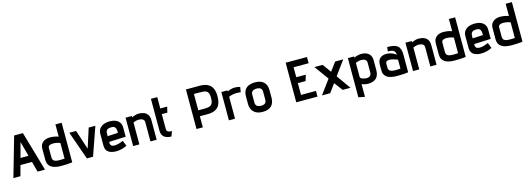

<svg xmlns="http://www.w3.org/2000/svg" viewBox="12 -1883 9048 3280"><g transform="rotate(-15 4536.0 -243.0)"><path d="M583 0 380 -700H225L24 0H149L198 -184H403L452 0ZM231 -301 301 -564 372 -301Z M1065 0V-700H955V-484Q915 -498 879 -504Q843 -510 800 -510Q769 -510 739 -501Q709 -492 684.5 -473.5Q660 -455 645.5 -427Q631 -399 631 -360V-157Q631 -111 648 -79Q665 -47 696 -27.5Q727 -8 769.5 1.5Q812 11 862 11Q882 11 903 10.5Q924 10 945 9.5Q966 9 987 7.5Q1008 6 1027.5 4Q1047 2 1065 0ZM955 -372V-95Q955 -95 949 -94.5Q943 -94 933.5 -94Q924 -94 912.5 -93.5Q901 -93 891 -92.5Q881 -92 874 -92Q833 -92 807.5 -97.5Q782 -103 768 -113.5Q754 -124 748.5 -139.5Q743 -155 743 -175V-341Q743 -357 750.5 -367.5Q758 -378 770 -384.5Q782 -391 797.5 -393.5Q813 -396 829 -396Q875 -396 909 -386.5Q943 -377 955 -372Z M1147 -501 1324 0H1433L1608 -501H1490L1380 -157L1267 -501Z M1765 -149V-174L2060 -187V-346Q2060 -402 2035 -438.5Q2010 -475 1965.5 -493Q1921 -511 1862 -511Q1803 -511 1756 -492.5Q1709 -474 1681.5 -437Q1654 -400 1654 -343V-133Q1654 -95 1667.5 -67Q1681 -39 1706 -21.5Q1731 -4 1765.5 4.5Q1800 13 1840 13Q1893 13 1943 0Q1993 -13 2032 -35L1994 -131Q1954 -113 1913.5 -102Q1873 -91 1838 -91Q1820 -91 1806 -95Q1792 -99 1783.5 -106.5Q1775 -114 1770 -124.5Q1765 -135 1765 -149ZM1948 -316V-284L1765 -275V-317Q1765 -345 1772.5 -364Q1780 -383 1800.5 -394Q1821 -405 1861 -406Q1898 -408 1916.5 -394.5Q1935 -381 1941.5 -360Q1948 -339 1948 -316Z M2448 -343V1H2558V-346Q2558 -385 2548 -413Q2538 -441 2520.5 -459.5Q2503 -478 2480 -489Q2457 -500 2431 -505Q2405 -510 2378 -510Q2351 -510 2326.5 -504Q2302 -498 2282.5 -490.5Q2263 -483 2252 -478V-501H2142V1H2252V-386Q2273 -395 2290 -400.5Q2307 -406 2322.5 -408Q2338 -410 2353 -410Q2373 -410 2390.5 -405.5Q2408 -401 2421 -392.5Q2434 -384 2441 -371.5Q2448 -359 2448 -343Z M2756 -136V-399H2854L2878 -500H2756V-700H2644V-135Q2644 -65 2686.5 -27Q2729 11 2816 13L2849 -75Q2821 -75 2800 -80Q2779 -85 2767.5 -98.5Q2756 -112 2756 -136Z M3519 -700H3263V0H3375V-196H3517Q3563 -196 3605 -206.5Q3647 -217 3681 -244Q3715 -271 3734.5 -321.5Q3754 -372 3754 -453Q3754 -527 3734 -575.5Q3714 -624 3680.5 -651Q3647 -678 3605 -689Q3563 -700 3519 -700ZM3375 -301V-590H3480Q3521 -590 3551 -586Q3581 -582 3601 -568.5Q3621 -555 3631 -527.5Q3641 -500 3641 -453Q3641 -402 3631 -372Q3621 -342 3601.5 -326.5Q3582 -311 3551.5 -306Q3521 -301 3480 -301Z M4155 -410 4170 -501Q4153 -507 4129.5 -511.5Q4106 -516 4081 -516Q4044 -516 4008.5 -507Q3973 -498 3944 -481V-501H3836V0H3944V-389Q3961 -397 3979.5 -402Q3998 -407 4016.5 -410.5Q4035 -414 4054.5 -415.5Q4074 -417 4094 -417Q4123 -417 4139 -413.5Q4155 -410 4155 -410Z M4639 -183V-320Q4639 -413 4585.5 -462.5Q4532 -512 4434 -512Q4366 -512 4318.5 -490.5Q4271 -469 4247 -427Q4223 -385 4223 -320V-183Q4223 -130 4245 -86.5Q4267 -43 4313.5 -16.5Q4360 10 4434 10Q4538 10 4588.5 -41.5Q4639 -93 4639 -183ZM4527 -324V-177Q4527 -155 4518.5 -137Q4510 -119 4489.5 -108.5Q4469 -98 4434 -98Q4397 -98 4375 -109Q4353 -120 4344 -138.5Q4335 -157 4335 -177V-324Q4335 -350 4346 -367Q4357 -384 4378.5 -393Q4400 -402 4434 -402Q4466 -402 4486.5 -392.5Q4507 -383 4517 -365.5Q4527 -348 4527 -324Z M5027 0H5403V-101H5138V-309H5275L5306 -414H5138V-590H5404V-700H5027Z M5737 -350 5628 -501H5482L5665 -249L5482 0H5627L5736 -149L5848 0H5986L5808 -250L5992 -501H5849Z M6490 -175V-349Q6490 -401 6469 -437Q6448 -473 6407.5 -492Q6367 -511 6310 -511Q6286 -511 6260 -505.5Q6234 -500 6213.5 -492.5Q6193 -485 6185 -479V-501H6074V192L6185 214V-12Q6200 -5 6218 0.5Q6236 6 6257 9Q6278 12 6297 12Q6391 12 6440.5 -35.5Q6490 -83 6490 -175ZM6380 -338V-160Q6380 -139 6370 -122.5Q6360 -106 6341.5 -96.5Q6323 -87 6296 -87Q6280 -87 6261 -90.5Q6242 -94 6224.5 -100Q6207 -106 6196 -116Q6185 -126 6185 -140V-387Q6190 -389 6204 -394.5Q6218 -400 6239.5 -405.5Q6261 -411 6285 -411Q6303 -411 6320 -407.5Q6337 -404 6350.5 -396Q6364 -388 6372 -373.5Q6380 -359 6380 -338Z M6895 -338Q6876 -358 6847.5 -372Q6819 -386 6787 -393.5Q6755 -401 6725 -401Q6692 -401 6664 -392Q6636 -383 6615.5 -365Q6595 -347 6583.5 -319Q6572 -291 6572 -253V-156Q6572 -107 6589 -75Q6606 -43 6637.5 -24Q6669 -5 6711 3Q6753 11 6803 11Q6826 11 6847.5 10.5Q6869 10 6889.5 9.5Q6910 9 6929.5 7.5Q6949 6 6968.5 4Q6988 2 7006 0V-311Q7006 -369 6993 -407.5Q6980 -446 6952.5 -468.5Q6925 -491 6880.5 -500.5Q6836 -510 6772 -510L6762 -434Q6798 -434 6823 -429.5Q6848 -425 6864 -414.5Q6880 -404 6887.5 -385.5Q6895 -367 6895 -338ZM6895 -253V-95Q6895 -95 6889 -94.5Q6883 -94 6873 -93.5Q6863 -93 6851.5 -92.5Q6840 -92 6830 -91.5Q6820 -91 6813 -91Q6773 -91 6747.5 -97Q6722 -103 6708 -114Q6694 -125 6689 -140Q6684 -155 6684 -174V-237Q6684 -252 6688.5 -262Q6693 -272 6701 -278Q6709 -284 6721 -287Q6733 -290 6747 -290Q6775 -290 6803.5 -283Q6832 -276 6856.5 -267.5Q6881 -259 6895 -253Z M7398 -343V1H7508V-346Q7508 -385 7498 -413Q7488 -441 7470.5 -459.5Q7453 -478 7430 -489Q7407 -500 7381 -505Q7355 -510 7328 -510Q7301 -510 7276.5 -504Q7252 -498 7232.5 -490.5Q7213 -483 7202 -478V-501H7092V1H7202V-386Q7223 -395 7240 -400.5Q7257 -406 7272.5 -408Q7288 -410 7303 -410Q7323 -410 7340.5 -405.5Q7358 -401 7371 -392.5Q7384 -384 7391 -371.5Q7398 -359 7398 -343Z M8024 0V-700H7914V-484Q7874 -498 7838 -504Q7802 -510 7759 -510Q7728 -510 7698 -501Q7668 -492 7643.5 -473.5Q7619 -455 7604.5 -427Q7590 -399 7590 -360V-157Q7590 -111 7607 -79Q7624 -47 7655 -27.5Q7686 -8 7728.5 1.5Q7771 11 7821 11Q7841 11 7862 10.5Q7883 10 7904 9.5Q7925 9 7946 7.5Q7967 6 7986.5 4Q8006 2 8024 0ZM7914 -372V-95Q7914 -95 7908 -94.5Q7902 -94 7892.5 -94Q7883 -94 7871.5 -93.5Q7860 -93 7850 -92.5Q7840 -92 7833 -92Q7792 -92 7766.5 -97.5Q7741 -103 7727 -113.5Q7713 -124 7707.5 -139.5Q7702 -155 7702 -175V-341Q7702 -357 7709.5 -367.5Q7717 -378 7729 -384.5Q7741 -391 7756.5 -393.5Q7772 -396 7788 -396Q7834 -396 7868 -386.5Q7902 -377 7914 -372Z M8221 -149V-174L8516 -187V-346Q8516 -402 8491 -438.5Q8466 -475 8421.5 -493Q8377 -511 8318 -511Q8259 -511 8212 -492.5Q8165 -474 8137.5 -437Q8110 -400 8110 -343V-133Q8110 -95 8123.5 -67Q8137 -39 8162 -21.5Q8187 -4 8221.5 4.5Q8256 13 8296 13Q8349 13 8399 0Q8449 -13 8488 -35L8450 -131Q8410 -113 8369.5 -102Q8329 -91 8294 -91Q8276 -91 8262 -95Q8248 -99 8239.5 -106.5Q8231 -114 8226 -124.5Q8221 -135 8221 -149ZM8404 -316V-284L8221 -275V-317Q8221 -345 8228.5 -364Q8236 -383 8256.5 -394Q8277 -405 8317 -406Q8354 -408 8372.5 -394.5Q8391 -381 8397.5 -360Q8404 -339 8404 -316Z M9028 0V-700H8918V-484Q8878 -498 8842 -504Q8806 -510 8763 -510Q8732 -510 8702 -501Q8672 -492 8647.5 -473.5Q8623 -455 8608.5 -427Q8594 -399 8594 -360V-157Q8594 -111 8611 -79Q8628 -47 8659 -27.5Q8690 -8 8732.5 1.5Q8775 11 8825 11Q8845 11 8866 10.5Q8887 10 8908 9.5Q8929 9 8950 7.5Q8971 6 8990.5 4Q9010 2 9028 0ZM8918 -372V-95Q8918 -95 8912 -94.5Q8906 -94 8896.5 -94Q8887 -94 8875.5 -93.5Q8864 -93 8854 -92.5Q8844 -92 8837 -92Q8796 -92 8770.5 -97.5Q8745 -103 8731 -113.5Q8717 -124 8711.5 -139.5Q8706 -155 8706 -175V-341Q8706 -357 8713.5 -367.5Q8721 -378 8733 -384.5Q8745 -391 8760.5 -393.5Q8776 -396 8792 -396Q8838 -396 8872 -386.5Q8906 -377 8918 -372Z"/></g></svg>

Font: Advent Pro Expanded
Style: Bold
Weight: 700
Width: 7
Designer: VivaRado, Andreas Kalpakidis
Foundry: VivaRado, Andreas Kalpakidis
Version: Version 3.000